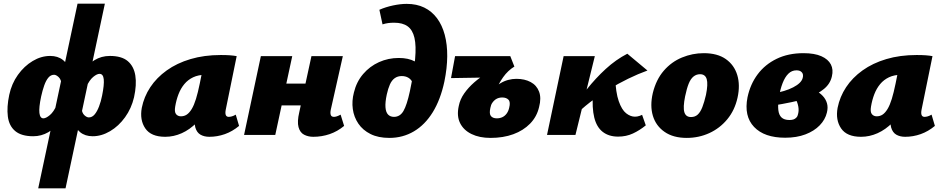

<svg xmlns="http://www.w3.org/2000/svg" viewBox="-20 -731 5103 1040"><path d="M187 289 400 -711H548L335 289ZM160 7Q96 7 62.5 -21Q29 -49 22.5 -100Q16 -151 30 -217Q43 -278 77 -325.5Q111 -373 157 -400.5Q203 -428 252 -428Q293 -428 320.5 -406.5Q348 -385 348 -352L314 -274Q311 -301 297.5 -313.5Q284 -326 273 -326Q255 -326 242 -310.5Q229 -295 219.5 -268Q210 -241 203 -209Q190 -148 193.5 -119Q197 -90 215 -90Q229 -90 250 -107.5Q271 -125 287 -162L314 -87Q280 -37 242 -15Q204 7 160 7ZM482 7Q441 7 414 -15Q387 -37 386 -69L421 -147Q424 -119 437 -107Q450 -95 461 -95Q479 -95 492.5 -111Q506 -127 516.5 -154.5Q527 -182 533 -213Q545 -272 542 -301.5Q539 -331 519 -331Q505 -331 484.5 -314Q464 -297 447 -259L420 -334Q454 -382 491.5 -405Q529 -428 575 -428Q639 -428 672 -400Q705 -372 713 -322Q721 -272 706 -204Q692 -144 657.5 -96Q623 -48 576.5 -20.5Q530 7 482 7Z M875 10Q798 10 767 -35.5Q736 -81 748 -147Q760 -207 794 -258.5Q828 -310 883 -349.5Q938 -389 1012 -411Q1086 -433 1176 -433Q1206 -433 1225.5 -431.5Q1245 -430 1262 -427L1203 -138Q1195 -98 1219 -98Q1226 -98 1235.5 -100.5Q1245 -103 1257 -110L1275 -49Q1239 -19 1198 -4.5Q1157 10 1114 10Q1086 10 1066 -1.5Q1046 -13 1038 -40.5Q1030 -68 1039 -117L1066 -249L1152 -277Q1137 -210 1109.5 -157Q1082 -104 1045 -66.5Q1008 -29 964.5 -9.5Q921 10 875 10ZM960 -101Q978 -101 992 -110.5Q1006 -120 1018.5 -140.5Q1031 -161 1041.5 -195Q1052 -229 1062 -278L1082 -377L1140 -320Q1128 -324 1117 -325Q1106 -326 1094 -326Q1055 -326 1026.5 -312.5Q998 -299 978.5 -275.5Q959 -252 947 -221Q935 -190 929 -154Q924 -125 933.5 -113Q943 -101 960 -101Z M1677 10Q1649 10 1627 -1.5Q1605 -13 1597 -42.5Q1589 -72 1601 -123L1667 -427H1837L1772 -138Q1768 -120 1771.5 -109Q1775 -98 1789 -98Q1795 -98 1803.5 -100.5Q1812 -103 1825 -110L1844 -49Q1808 -19 1765.5 -4.5Q1723 10 1677 10ZM1302 0 1393 -427H1563L1471 0ZM1421 -160 1446 -278H1710L1684 -160Z M2089 16Q2029 16 1987 -5Q1945 -26 1921 -61.5Q1897 -97 1891 -140.5Q1885 -184 1897 -230Q1911 -288 1947 -330Q1983 -372 2033 -394.5Q2083 -417 2140 -417Q2192 -417 2226.5 -398.5Q2261 -380 2266 -347L2215 -284Q2206 -302 2191 -310.5Q2176 -319 2156 -319Q2134 -319 2118 -307.5Q2102 -296 2092 -273.5Q2082 -251 2075 -219Q2066 -177 2068 -150Q2070 -123 2082 -110.5Q2094 -98 2114 -98Q2147 -98 2165.5 -130Q2184 -162 2200 -236Q2222 -340 2228.5 -411.5Q2235 -483 2225 -526Q2215 -569 2188 -588.5Q2161 -608 2115 -608Q2097 -608 2082.5 -606Q2068 -604 2052 -599L2035 -678Q2069 -693 2109 -701.5Q2149 -710 2183 -710Q2237 -710 2278 -690Q2319 -670 2347 -632.5Q2375 -595 2389 -542.5Q2403 -490 2402.5 -426Q2402 -362 2387 -289Q2366 -191 2324 -123Q2282 -55 2222 -19.5Q2162 16 2089 16Z M2637 16Q2577 16 2534 -5Q2491 -26 2472 -64.5Q2453 -103 2465 -157Q2472 -193 2494.5 -225Q2517 -257 2549 -285Q2581 -313 2618.5 -335Q2656 -357 2693 -371H2767Q2731 -349 2705.5 -313Q2680 -277 2662.5 -233.5Q2645 -190 2636 -146Q2629 -114 2639.5 -102Q2650 -90 2671 -90Q2688 -90 2701.5 -96.5Q2715 -103 2724.5 -116Q2734 -129 2738 -147Q2746 -178 2734.5 -190.5Q2723 -203 2700 -203Q2691 -203 2681.5 -200.5Q2672 -198 2663 -191.5Q2654 -185 2646.5 -174Q2639 -163 2636 -146L2614 -198Q2630 -226 2649 -246Q2668 -266 2689 -279Q2710 -292 2732.5 -298Q2755 -304 2777 -304Q2822 -304 2854.5 -286.5Q2887 -269 2900 -234.5Q2913 -200 2900 -151Q2888 -99 2851.5 -61.5Q2815 -24 2760.5 -4Q2706 16 2637 16ZM2423 -308 2445 -427H2744L2766 -371L2672 -312Z M3091 -101 3067 -123Q3110 -186 3158 -246.5Q3206 -307 3261 -357.5Q3316 -408 3378 -440L3487 -349Q3437 -331 3382.5 -304.5Q3328 -278 3274.5 -245Q3221 -212 3174 -175.5Q3127 -139 3091 -101ZM2943 0 3033 -427H3202L3097 0ZM3328 9Q3278 9 3245 -16.5Q3212 -42 3199 -94Q3186 -146 3192 -226L3312 -314Q3315 -230 3331.5 -183Q3348 -136 3371.5 -117.5Q3395 -99 3419 -99Q3425 -99 3431.5 -100Q3438 -101 3445 -103.5Q3452 -106 3458 -109L3478 -52Q3445 -25 3408.5 -8Q3372 9 3328 9Z M3700 16Q3627 16 3580 -16.5Q3533 -49 3516.5 -103.5Q3500 -158 3516 -227Q3534 -300 3575.5 -348Q3617 -396 3674 -419.5Q3731 -443 3792 -443Q3866 -443 3911.5 -411Q3957 -379 3973.5 -324.5Q3990 -270 3975 -202Q3960 -134 3919.5 -85Q3879 -36 3822 -10Q3765 16 3700 16ZM3723 -97Q3745 -97 3759.5 -110.5Q3774 -124 3784.5 -151Q3795 -178 3804 -217Q3816 -276 3808 -302.5Q3800 -329 3772 -329Q3752 -329 3736.5 -316.5Q3721 -304 3710.5 -278Q3700 -252 3691 -209Q3679 -149 3687 -123Q3695 -97 3723 -97Z M4233 15Q4120 15 4064.5 -43.5Q4009 -102 4029 -204Q4044 -275 4084 -328.5Q4124 -382 4187 -412.5Q4250 -443 4332 -443Q4392 -443 4429 -426.5Q4466 -410 4480.5 -382Q4495 -354 4486 -317Q4477 -277 4443.5 -249.5Q4410 -222 4363.5 -205Q4317 -188 4266.5 -177.5Q4216 -167 4172 -160L4167 -225Q4232 -235 4276.5 -258Q4321 -281 4328 -309Q4331 -319 4329 -328Q4327 -337 4318.5 -343.5Q4310 -350 4294 -350Q4269 -350 4250.5 -332Q4232 -314 4219 -280.5Q4206 -247 4198 -199Q4193 -161 4196 -134.5Q4199 -108 4213.5 -94.5Q4228 -81 4256 -81Q4269 -81 4278 -84Q4287 -87 4294 -94.5Q4301 -102 4303 -114Q4308 -133 4304 -154.5Q4300 -176 4290.5 -192.5Q4281 -209 4271 -212L4347 -259Q4374 -253 4397 -241Q4420 -229 4436.5 -211.5Q4453 -194 4459.5 -171.5Q4466 -149 4459 -121Q4450 -83 4420 -52Q4390 -21 4342.5 -3Q4295 15 4233 15Z M4644 10Q4567 10 4536 -35.5Q4505 -81 4517 -147Q4529 -207 4563 -258.5Q4597 -310 4652 -349.5Q4707 -389 4781 -411Q4855 -433 4945 -433Q4975 -433 4994.5 -431.5Q5014 -430 5031 -427L4972 -138Q4964 -98 4988 -98Q4995 -98 5004.5 -100.5Q5014 -103 5026 -110L5044 -49Q5008 -19 4967 -4.5Q4926 10 4883 10Q4855 10 4835 -1.5Q4815 -13 4807 -40.5Q4799 -68 4808 -117L4835 -249L4921 -277Q4906 -210 4878.5 -157Q4851 -104 4814 -66.5Q4777 -29 4733.5 -9.5Q4690 10 4644 10ZM4729 -101Q4747 -101 4761 -110.5Q4775 -120 4787.5 -140.5Q4800 -161 4810.5 -195Q4821 -229 4831 -278L4851 -377L4909 -320Q4897 -324 4886 -325Q4875 -326 4863 -326Q4824 -326 4795.5 -312.5Q4767 -299 4747.5 -275.5Q4728 -252 4716 -221Q4704 -190 4698 -154Q4693 -125 4702.5 -113Q4712 -101 4729 -101Z"/></svg>

Font: Ysabeau Office Black
Style: Italic
Weight: 900
Italic angle: -12°
Designer: Christian Thalmann (Catharsis Fonts)
Version: Version 2.001;gftools[0.9.30]; featfreeze: tnum,lnum,ss02